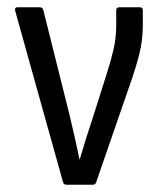

<svg xmlns="http://www.w3.org/2000/svg" viewBox="-20 -507 432 527"><path d="M162 0Q155 0 153 -7L22 -476Q19 -487 28 -487H89Q97 -487 99 -479L171 -191Q178 -161 185 -130.5Q192 -100 198 -70H199Q208 -101 217.5 -131Q227 -161 237 -191L274 -308Q285 -342 292 -373Q299 -404 299 -439V-478Q299 -487 307 -487H364Q372 -487 372 -478V-438Q372 -396 362 -357Q352 -318 336 -273L244 -7Q242 0 235 0Z"/></svg>

Font: Sofia Sans Cond
Style: Regular
Weight: 400
Width: 3
Designer: Botio Nikoltchev, Ani Petrova
Foundry: lettersoup
Version: Version 4.100; ttfautohint (v1.8.3)